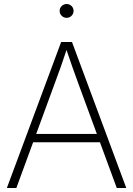

<svg xmlns="http://www.w3.org/2000/svg" viewBox="-20 -937 664 957"><path d="M14.2 0 284.7 -727.5H338.9L609.4 0H562L370.1 -521.5Q355.5 -561.5 339.6 -606.4Q323.7 -651.4 304.7 -708H318.4Q299.8 -651.4 283.9 -606.4Q268.1 -561.5 252.9 -521.5L61.5 0ZM131.8 -228V-269.5H491.7V-228ZM312 -848.1Q297.9 -848.1 287.6 -858.2Q277.3 -868.2 277.3 -882.3Q277.3 -897 287.6 -907Q297.9 -917 312 -917Q326.7 -917 336.7 -907Q346.7 -897 346.7 -882.3Q346.7 -868.7 336.7 -858.4Q326.7 -848.1 312 -848.1Z"/></svg>

Font: Inter 28pt ExtraLight
Style: Regular
Weight: 250
Designer: Rasmus Andersson
Foundry: rsms
Version: Version 4.001;git-66647c0bb